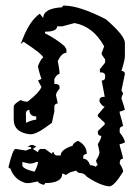

<svg xmlns="http://www.w3.org/2000/svg" viewBox="-20 -476 484 683"><path d="M208 -456.1Q261.7 -456.1 356.4 -407.7Q424.3 -349.6 424.3 -322.8V-276.4Q424.3 -262.2 412.1 -224.1Q424.3 -222.7 424.3 -212.9L412.1 -154.8L418 -143.1Q412.1 -131.8 412.1 -126Q424.3 -88.9 424.3 -85.4Q412.1 -79.6 405.8 -79.6V-73.7Q418 -32.2 418 -27.3Q405.8 -25.4 405.8 -15.6V-4.4Q424.3 18.1 424.3 30.8Q412.1 36.6 405.8 36.6V42Q418 83.5 418 88.4Q405.8 88.4 405.8 106Q418 124.5 418 134.8Q385.7 187 368.7 187Q335.9 184.1 288.6 152.3Q278.8 139.6 266.1 139.6Q256.3 139.6 251.5 130.9L230 136.7L214.4 146.5L201.7 140.6Q201.7 175.3 140.1 175.3Q140.1 181.2 133.8 181.2Q115.2 175.3 115.2 169.4L84.5 175.3H72.3Q31.2 164.1 16.6 123Q10.3 123 10.3 117.7Q25.9 53.7 35.2 53.7L72.3 59.6Q84 53.7 90.8 53.7V47.9L78.1 45.4L90.8 39.6H96.7L108.9 45.4L96.7 53.7L115.2 65.4Q117.2 53.7 127.4 53.7H140.1L164.6 71.3Q164.6 65.4 170.9 65.4Q172.9 77.1 183.1 77.1H195.8Q195.8 56.2 238.8 42Q238.8 33.7 257.3 24.9Q288.6 41 288.6 71.3Q275.9 72.8 275.9 82.5V88.4Q292 88.4 300.8 111.8Q311.5 111.8 321.8 117.7Q321.8 111.8 328.1 111.8Q321.8 100.6 321.8 94.2Q334 75.7 334 65.4L328.1 36.6Q340.3 17.6 340.3 7.3Q328.1 7.3 328.1 -4.4V-9.8L352.5 -33.2V-39.1L328.1 -62V-67.9L352.5 -96.7Q343.8 -96.7 334 -114.3V-120.1Q334 -131.8 352.5 -131.8L341.8 -189.5Q354 -189.5 354 -201.2V-207Q354 -218.8 335.4 -218.8V-230L354 -253.4V-264.6L341.8 -282.2V-288.1L350.6 -311Q312 -381.8 245.1 -394L201.7 -382.3H183.1Q183.1 -363.3 140.1 -363.3V-357.4Q177.7 -339.4 210.4 -311L216.3 -299.8V-288.1Q199.7 -288.1 185.5 -259.3Q191.9 -227.1 191.9 -212.9Q183.1 -212.9 173.3 -195.3V-177.7Q191.9 -177.7 191.9 -166.5V-160.6Q179.2 -146.5 179.2 -137.2L185.5 -108.4Q173.3 -106.4 173.3 -96.7V-79.6L164.6 -39.1Q111.8 1.5 90.8 1.5H84.5Q28.8 -5.9 28.8 -50.3V-96.7Q28.8 -106 53.7 -120.1Q64.5 -114.3 78.1 -114.3Q118.7 -145.5 127.4 -166.5L115.2 -189.5L127.4 -195.3Q115.2 -231 115.2 -241.7Q127.4 -270.5 133.8 -270.5Q133.8 -281.7 63.5 -327.6L53.7 -318.8Q82 -400.4 121.6 -427.2L133.8 -411.6Q133.8 -446.3 201.7 -450.2Q201.7 -456.1 208 -456.1ZM72.3 -73.7V-39.1Q97.2 -50.3 108.9 -50.3V-62Q84.5 -62 84.5 -85.4Q72.3 -83.5 72.3 -73.7ZM59.6 100.1V111.8Q59.6 124.5 103 134.8Q115.2 111.3 115.2 100.1H108.9Q98.1 106 84.5 106Z"/></svg>

Font: Truetypewriter PolyglOTT
Style: Regular
Weight: 400
Designer: Sergey Beatoff a.k.a. Sam_T
Version: Version 3.76